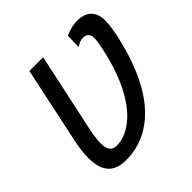

<svg xmlns="http://www.w3.org/2000/svg" viewBox="-188 -886 1057 1057"><g transform="rotate(-45 340.5 -357.0)"><path d="M208 10C425 10 584 -171 657 -508C664 -545 671 -581 671 -616C671 -671 645 -724 561 -724C524 -724 496 -715 466 -701L464 -616C482 -627 498 -635 518 -635C546 -635 560 -618 560 -590C560 -569 556 -544 549 -512C483 -203 342 -83 229 -83C174 -83 161 -131 189 -262L286 -714H179L82 -258C46 -76 86 10 208 10Z"/></g></svg>

Font: Noto Sans Medium
Style: Italic
Weight: 500
Italic angle: -12°
Designer: Monotype Design Team
Foundry: Monotype Imaging Inc.
Version: Version 2.013